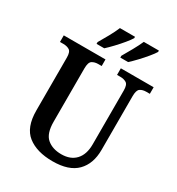

<svg xmlns="http://www.w3.org/2000/svg" viewBox="-217 -1067 1118 1212"><g transform="rotate(30 342.5 -460.5)"><path d="M350 10Q235 10 168.5 -42Q102 -94 102 -217V-602Q102 -644 84 -655Q66 -666 40 -666H15V-714H319V-666H294Q268 -666 250 -654.5Q232 -643 232 -598V-210Q232 -124 271.5 -90Q311 -56 376 -56Q443 -56 480 -96Q517 -136 517 -209V-602Q517 -644 499 -655Q481 -666 456 -666H431V-714H670V-666H644Q618 -666 600.5 -654.5Q583 -643 583 -598V-207Q583 -106 526 -48Q469 10 350 10ZM394 -784Q414 -818 436 -857.5Q458 -897 473 -931H583V-921Q573 -904 549.5 -875.5Q526 -847 499 -818.5Q472 -790 451 -771H394ZM221 -784Q241 -818 263 -857.5Q285 -897 299 -931H409V-921Q399 -904 375.5 -875.5Q352 -847 325 -818.5Q298 -790 277 -771H221Z"/></g></svg>

Font: Noto Serif Tamil SemiCondensed SemiBold
Style: Regular
Weight: 600
Width: 4
Designer: Indian Type Foundry, Tom Grace, and the Monotype Design Team
Foundry: Monotype Imaging Inc.
Version: Version 2.004; ttfautohint (v1.8.4.7-5d5b)